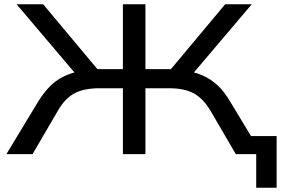

<svg xmlns="http://www.w3.org/2000/svg" viewBox="-20 -725 1321 903"><path d="M1185 158V0H1127V-85H1281V158ZM10 0 160 -248Q187 -292 218.5 -322.5Q250 -353 291.5 -371Q333 -389 388 -395L348 -363L58 -705H183L453 -382L422 -400H558V-705H664V-400H800L769 -382L1039 -705H1164L874 -363L834 -395Q890 -389 931 -371Q972 -353 1004 -323Q1036 -293 1062 -248L1212 0H1089L970 -204Q937 -260 893 -285Q849 -310 774 -310H664V0H558V-310H448Q376 -310 331 -286.5Q286 -263 252 -204L133 0Z"/></svg>

Font: Nunito Sans 10pt Expanded Medium
Style: Regular
Weight: 500
Width: 7
Designer: Vernon Adams
Foundry: Vernon Adams
Version: Version 3.101;gftools[0.9.27]